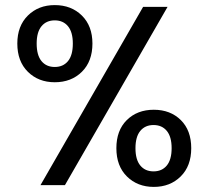

<svg xmlns="http://www.w3.org/2000/svg" viewBox="-20 -727 819 754"><path d="M542 -700H638L235 0H139ZM48 -556Q48 -625 89.5 -666Q131 -707 195 -707Q260 -707 301.5 -666Q343 -625 343 -556Q343 -486 301.5 -445Q260 -404 195 -404Q131 -404 89.5 -445Q48 -486 48 -556ZM266 -556Q266 -601 247 -624Q228 -647 195 -647Q162 -647 143 -624Q124 -601 124 -556Q124 -510 143 -487Q162 -464 195 -464Q228 -464 247 -487Q266 -510 266 -556ZM437 -145Q437 -215 478 -255.5Q519 -296 584 -296Q649 -296 690 -255.5Q731 -215 731 -145Q731 -75 689.5 -34Q648 7 584 7Q520 7 478.5 -34Q437 -75 437 -145ZM654 -145Q654 -190 635 -213Q616 -236 583 -236Q550 -236 531 -213Q512 -190 512 -145Q512 -100 531 -77Q550 -54 583 -54Q616 -54 635 -77Q654 -100 654 -145Z"/></svg>

Font: AF Albert Sans Medium
Style: Regular
Weight: 500
Designer: Andreas Rasmussen
Foundry: a.Foundry
Version: Version 1.300;Glyphs 3.2 (3231)